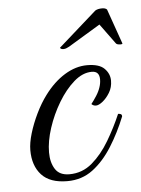

<svg xmlns="http://www.w3.org/2000/svg" viewBox="-44 -564 443 604"><g transform="rotate(-5 177.5 -262.0)"><path d="M145 4Q90 4 63.5 -25Q37 -54 37 -103Q37 -126 46 -156Q55 -186 70 -217Q85 -248 103 -272Q132 -311 167 -332.5Q202 -354 238 -354Q276 -354 292.5 -337.5Q309 -321 309 -299Q309 -278 299 -261.5Q289 -245 276.5 -235Q264 -225 255 -225Q247 -225 241 -231Q249 -241 258 -255Q267 -269 271 -282Q275 -294 275 -306Q275 -332 251 -332Q222 -332 194.5 -308Q167 -284 144.5 -246.5Q122 -209 108.5 -167.5Q95 -126 95 -91Q95 -59 108.5 -38Q122 -17 153 -17Q194 -17 225 -43.5Q256 -70 280 -110.5Q304 -151 322 -193Q326 -193 330 -191.5Q334 -190 334 -184Q314 -134 287 -91Q260 -48 225.5 -22Q191 4 145 4ZM349 -410Q337 -410 334 -415L288 -478L187 -417Q183 -415 178.5 -413Q174 -411 169 -411Q160 -411 158 -416L279 -523Q287 -528 301 -528Q311 -528 316 -523L354 -415Q354 -414 354.5 -413.5Q355 -413 355 -413Q355 -410 349 -410Z"/></g></svg>

Font: Great Vibes
Style: Regular
Weight: 400
Designer: Robert E. Leuschke, Viktoriya Grabowska, Viviana Monsalve, Eben Sorkin
Foundry: Robert E. Leuschke
Version: Version 1.103; ttfautohint (v1.8.4.7-5d5b)